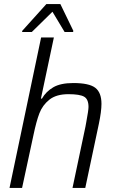

<svg xmlns="http://www.w3.org/2000/svg" viewBox="-20 -928 570 948"><path d="M183 -743H246L182 -441H187Q207 -476 243 -497Q279 -518 342 -518Q420 -518 450.5 -494.5Q481 -471 481 -415Q481 -378 468 -316L401 0H338L402 -303L406 -325Q417 -384 417 -400Q417 -438 395.5 -450.5Q374 -463 318 -463Q258 -463 224 -436Q190 -409 174.5 -368.5Q159 -328 145 -260L89 0H27ZM89 -770 90 -776 209 -908H278L342 -776L341 -770H299L239 -870L137 -770Z"/></svg>

Font: Saira Semi Condensed Light
Style: Italic
Weight: 300
Width: 4
Italic angle: -12°
Designer: Hector Gatti with collaboration of the Omnibus-Type team
Foundry: Omnibus-Type
Version: Version 1.001; ttfautohint (v1.8)